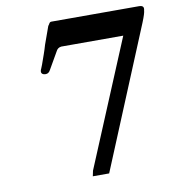

<svg xmlns="http://www.w3.org/2000/svg" viewBox="-79 -731 765 833"><g transform="rotate(-10 304.0 -314.0)"><path d="M588 -660H205C192 -661 193 -651 186 -644L158 -566C151 -541 141 -514 130 -483L124 -468C114 -449 123 -440 139 -440C148 -440 155 -445 160 -455L202 -528C207 -539 215 -545 226 -546H499L268 8L263 32H335L591 -587C602 -614 607 -631 607 -638C611 -653 605 -660 588 -660Z"/></g></svg>

Font: fbb
Style: Bold Italic
Weight: 700
Italic angle: -12°
Designer: David J. Perry, Michael Sharpe
Version: Version 0.991